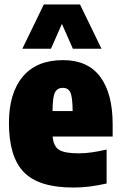

<svg xmlns="http://www.w3.org/2000/svg" viewBox="-20 -828 539 859"><path d="M307 11Q154 11 87 -57.5Q20 -126 20 -278Q20 -411 81.8 -485Q143.5 -559 262 -559Q373 -559 428.5 -484.2Q484 -409.5 484 -272V-217H215.5Q219 -174.5 243.5 -158.2Q268 -142 332 -142Q363 -142 394.2 -146.8Q425.5 -151.5 457 -159V-7Q416.5 2 381.2 6.5Q346 11 307 11ZM261 -435Q237 -435 226.2 -415Q215.5 -395 215 -331H305Q304.5 -395 294.5 -415Q284.5 -435 261 -435ZM80 -610 176 -808H338L434 -610H306L257 -721L208 -610Z"/></svg>

Font: Encode Sans Cnd Black
Style: Regular
Weight: 900
Width: 3
Designer: Multiple Designers
Foundry: Impallari Type
Version: Version 3.002; ttfautohint (v1.8.3) -l 8 -r 50 -G 200 -x 14 